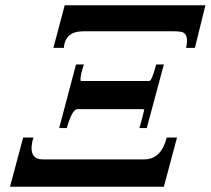

<svg xmlns="http://www.w3.org/2000/svg" viewBox="-20 -710 801 730"><path d="M761 -690 721 -528H687Q689 -533 689.5 -538.5Q690 -544 691 -551Q692 -576 679 -585Q670 -591 642 -591H297Q227 -591 223 -528H183L226 -690ZM603 -465 538 -223H510Q517 -245 528 -291Q528 -295 521 -295H274Q254 -294 234 -223H205L269 -465H299Q286 -426 286 -408Q286 -402 289 -402H548Q557 -402 574 -465ZM653 -187 603 0H18L68 -187H107Q102 -172 100 -152Q98 -104 142 -104H528Q593 -104 614 -187Z"/></svg>

Font: GFS Didot
Style: Bold Italic
Weight: 700
Italic angle: -12°
Designer: Designed by Takis Katsoulidis and George D. Matthiopoulos.
Foundry: Designed by Takis Katsoulidis and George D. Matthiopoulos.
Version: Version 1.0